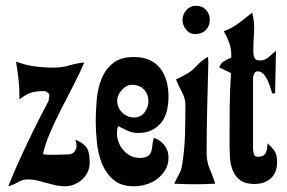

<svg xmlns="http://www.w3.org/2000/svg" viewBox="-20 -644 1003 670"><path d="M36 -429Q68 -417 100.5 -412.5Q133 -408 167 -408Q197 -408 221 -415.5Q245 -423 274 -426Q260 -392 238.5 -350.5Q217 -309 195 -266Q173 -223 155 -181.5Q137 -140 130 -106Q148 -103 171.5 -104Q195 -105 215 -105Q221 -105 227 -106.5Q233 -108 238 -113Q253 -128 243 -157Q274 -143 283.5 -127Q293 -111 293 -77Q293 -59 286 -44Q279 -29 267 -18Q255 -7 239.5 -0.5Q224 6 206 6Q189 6 173.5 2.5Q158 -1 142.5 -5.5Q127 -10 111 -14Q95 -18 79 -18Q59 -18 43 -8.5Q27 1 9 6Q21 -25 38.5 -64.5Q56 -104 75.5 -145Q95 -186 114.5 -224.5Q134 -263 150 -293Q150 -298 151 -302Q152 -306 152 -311Q152 -318 146 -321Q141 -326 131 -326Q104 -326 86.5 -320Q69 -314 48 -297V-307Q48 -338 44.5 -368.5Q41 -399 36 -429Z M447 -445Q479 -445 502 -434.5Q525 -424 539.5 -405Q554 -386 561 -361Q568 -336 568 -307Q568 -281 562.5 -258Q557 -235 544 -218Q531 -201 511 -190.5Q491 -180 463 -180Q441 -180 426 -187.5Q411 -195 392 -204Q390 -198 389 -191.5Q388 -185 388 -179Q388 -163 394 -147.5Q400 -132 410.5 -120Q421 -108 435 -100.5Q449 -93 466 -93Q487 -93 496 -99.5Q505 -106 508 -116Q511 -126 512 -138.5Q513 -151 517 -163Q540 -155 554 -137Q568 -119 568 -94Q568 -70 557 -51.5Q546 -33 529 -20Q512 -7 490.5 -0.5Q469 6 447 6Q402 6 375.5 -17Q349 -40 335.5 -74Q322 -108 318 -148Q314 -188 314 -221Q314 -256 317.5 -295.5Q321 -335 334 -368Q347 -401 373.5 -423Q400 -445 447 -445ZM389 -293Q389 -268 406.5 -251Q424 -234 449 -234Q471 -234 484.5 -252Q498 -270 498 -290Q498 -315 482.5 -331.5Q467 -348 441 -348Q421 -348 405 -330Q389 -312 389 -293Z M664 -624Q685 -624 698.5 -610Q712 -596 712 -576Q712 -553 698 -539Q684 -525 661 -525Q642 -525 629.5 -540.5Q617 -556 617 -574Q617 -594 630.5 -609Q644 -624 664 -624ZM706 -446 707 -425Q705 -346 703 -267Q701 -188 701 -109Q701 -80 712 -54.5Q723 -29 731 -3Q713 -2 695 -1.5Q677 -1 659 -1Q642 -1 624 -1.5Q606 -2 588 -3Q596 -20 604.5 -35.5Q613 -51 616 -71Q624 -122 625.5 -173Q627 -224 627 -276Q627 -301 615 -322.5Q603 -344 594 -367Q605 -372 615 -377Q625 -382 635 -388Q652 -398 666 -414Q680 -430 706 -446Z M761 -535Q790 -546 813.5 -563.5Q837 -581 860 -600Q869 -567 866.5 -532.5Q864 -498 864 -464Q864 -451 868 -442Q872 -433 887 -433Q905 -433 917.5 -444.5Q930 -456 943 -467L940 -318H930Q927 -327 923 -340Q919 -353 913 -365.5Q907 -378 898.5 -386.5Q890 -395 878 -395Q871 -395 867 -386.5Q863 -378 863 -372V-127Q863 -118 865.5 -107.5Q868 -97 880 -97Q892 -97 898.5 -101Q905 -105 908 -111.5Q911 -118 912 -126.5Q913 -135 914 -144Q931 -128 939 -115.5Q947 -103 947 -79Q947 -42 925.5 -22Q904 -2 868 -2Q836 -2 818.5 -15Q801 -28 792.5 -48.5Q784 -69 782.5 -94.5Q781 -120 781 -144Q781 -206 781.5 -266.5Q782 -327 786 -389Q775 -394 765.5 -399Q756 -404 745 -409Q750 -423 762 -430.5Q774 -438 787 -443V-453Q787 -475 779.5 -495.5Q772 -516 761 -535Z"/></svg>

Font: Fette Mikado
Style: Regular
Weight: 400
Designer: Peter Wiegel
Foundry: Peter Wiegel
Version: Version 1.000